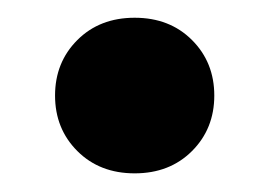

<svg xmlns="http://www.w3.org/2000/svg" viewBox="-20 -180 296 211"><path d="M128 -160.5Q166.5 -160.5 191 -136Q215.5 -111.5 215.5 -75Q215.5 -38.5 191 -14Q166.5 10.5 128 10.5Q89.5 10.5 65 -14Q40.5 -38.5 40.5 -75Q40.5 -111.5 65 -136Q89.5 -160.5 128 -160.5Z"/></svg>

Font: Newsreader 16pt 16pt
Style: Bold
Weight: 700
Version: Version 1.003